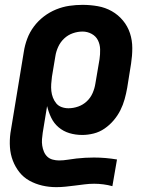

<svg xmlns="http://www.w3.org/2000/svg" viewBox="-20 -548 640 791"><path d="M212 223Q182 223 154 216.5Q126 210 101.5 196.5Q77 183 60 161.5Q43 140 33 114Q23 88 21 59Q19 30 23 0L78 -334Q82 -361 92 -388Q102 -415 119.5 -438.5Q137 -462 160.5 -480Q184 -498 211 -509Q238 -520 265.5 -524Q293 -528 320 -528Q352 -528 383 -522.5Q414 -517 440.5 -502Q467 -487 486.5 -463.5Q506 -440 515.5 -411Q525 -382 525 -350Q525 -318 520 -286L504 -186Q500 -163 493.5 -139.5Q487 -116 476 -94Q465 -72 448.5 -52.5Q432 -33 411 -18.5Q390 -4 366 2Q342 8 319 8Q291 8 266 0.5Q241 -7 221.5 -23.5Q202 -40 191 -63Q180 -86 174 -111L156 -1Q154 12 153 25.5Q152 39 154 52Q156 65 161 77Q166 89 175 97.5Q184 106 197 109.5Q210 113 223 113Q241 113 259 110Q277 107 295 105Q313 103 331 102Q349 101 367 101Q391 101 414.5 103Q438 105 462 109L443 219Q425 214 406 211.5Q387 209 368 209Q348 209 328.5 211.5Q309 214 289 216.5Q269 219 250 221Q231 223 212 223ZM262 -102Q282 -102 302 -109Q322 -116 337.5 -130.5Q353 -145 361.5 -164.5Q370 -184 373 -204L390 -304Q393 -324 392.5 -344.5Q392 -365 383.5 -382Q375 -399 357.5 -408.5Q340 -418 320 -418Q300 -418 280 -411Q260 -404 244.5 -389.5Q229 -375 220 -355.5Q211 -336 208 -316L194 -232Q192 -217 191 -202Q190 -187 191.5 -173Q193 -159 198 -146Q203 -133 211.5 -122.5Q220 -112 233.5 -107Q247 -102 262 -102Z"/></svg>

Font: Iosevka XBd Ex Obl
Style: Regular
Weight: 800
Width: 7
Italic angle: -9°
Monospace: yes
Designer: Belleve Invis
Foundry: Belleve Invis
Version: Version 32.5.0; ttfautohint (v1.8.4)